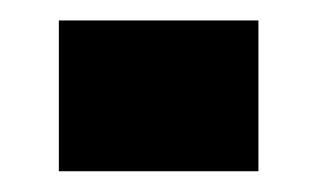

<svg xmlns="http://www.w3.org/2000/svg" viewBox="-20 -165 305 185"><path d="M36.7 0H229V-145.3H36.7Z"/></svg>

Font: Jomhuria
Style: Regular
Weight: 400
Designer: Arabic design by Kourosh Beigpour, Latin design by Eben Sorkin, engineering by Lasse Fister and Khaled Hosney
Version: Version 1.0010